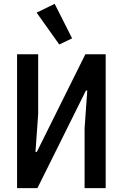

<svg xmlns="http://www.w3.org/2000/svg" viewBox="-20 -981 640 1001"><path d="M69 0H175L428 -509H435L421 -312V0H531V-698H425L172 -189H165L179 -386V-698H69ZM289 -749 356 -781 265 -961 171 -915Z"/></svg>

Font: IBM Plex Mono Medm
Style: Regular
Weight: 500
Monospace: yes
Designer: Mike Abbink, Paul van der Laan, Pieter van Rosmalen
Foundry: Bold Monday
Version: Version 2.004